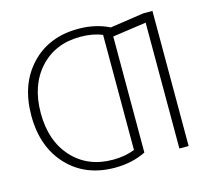

<svg xmlns="http://www.w3.org/2000/svg" viewBox="-107 -866 1096 1002"><g transform="rotate(-15 441.5 -365.0)"><path d="M745 -730H795V0H745V-680L563 -654V-27Q489 10 396 10Q237 10 140 -93Q43 -196 43 -365Q43 -534 140 -637Q237 -740 396 -740Q489 -740 563 -703ZM396 -33Q462 -33 514 -54V-676Q462 -697 396 -697Q260 -697 177 -606Q94 -515 94 -365Q94 -215 177 -124Q260 -33 396 -33Z"/></g></svg>

Font: Mplus 1p Light
Style: Regular
Weight: 300
Version: Version 1.061